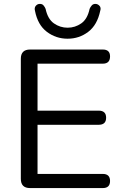

<svg xmlns="http://www.w3.org/2000/svg" viewBox="-20 -957 624 977"><path d="M133 0Q86 0 86 -47V-658Q86 -705 133 -705H503Q540 -705 540 -670Q540 -633 503 -633H171V-394H482Q520 -394 520 -358Q520 -322 482 -322H171V-72H503Q540 -72 540 -36Q540 0 503 0ZM324 -760Q265 -760 218.5 -795Q172 -830 158 -902Q154 -917 161.5 -926.5Q169 -936 180 -937Q194 -938 201 -930Q208 -922 212 -912Q223 -860 254.5 -838Q286 -816 324 -816Q362 -816 393.5 -838Q425 -860 436 -912Q440 -922 447.5 -930Q455 -938 468 -937Q479 -936 487 -926.5Q495 -917 490 -902Q475 -830 429 -795Q383 -760 324 -760Z"/></svg>

Font: Chiron GoRound TC N
Style: Regular
Weight: 350
Designer: Ryoko NISHIZUKA 西塚涼子 (kana, bopomofo & ideographs); Paul D. Hunt (Latin, Greek & Cyrillic); Sandoll Communications 산돌커뮤니
Foundry: Adobe
Version: Version 1.000;hotconv 1.1.1;makeotfexe 2.6.0